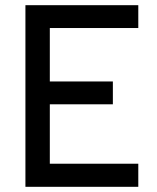

<svg xmlns="http://www.w3.org/2000/svg" viewBox="-20 -720 606 740"><path d="M78 -700H513V-612H172V-406H415V-318H172V-89H513V0H78Z"/></svg>

Font: Haskoy Medium
Style: Regular
Weight: 500
Designer: Ertekin Erdin
Foundry: Ertekin Erdin
Version: Version 1.500; ttfautohint (v1.8.3)